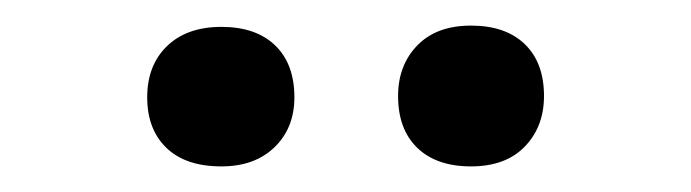

<svg xmlns="http://www.w3.org/2000/svg" viewBox="-20 -763 540 150"><path d="M291 -688Q291 -712 306 -727.5Q321 -743 348 -743Q375 -743 390 -728.5Q405 -714 405 -688Q405 -664 390 -648.5Q375 -633 348 -633Q321 -633 306 -647.5Q291 -662 291 -688ZM95 -687Q95 -712 110.5 -727Q126 -742 153 -742Q180 -742 195 -727.5Q210 -713 210 -687Q210 -663 194.5 -648Q179 -633 153 -633Q125 -633 110 -647.5Q95 -662 95 -687Z"/></svg>

Font: Mach Light
Style: Regular
Weight: 300
Version: Version 1.002